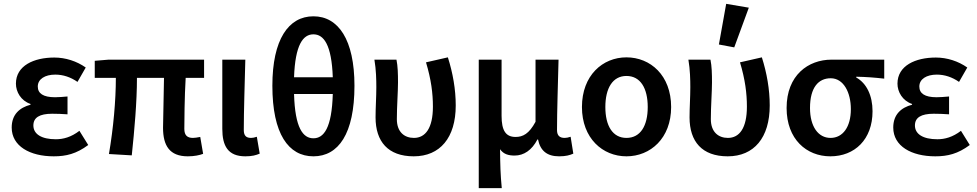

<svg xmlns="http://www.w3.org/2000/svg" viewBox="-20 -803 5096 1001"><path d="M260 12C325 12 378 -1 440 -47L394 -121C351 -88 310 -77 271 -77C196 -77 154 -104 154 -149C154 -190 186 -210 252 -210C277 -210 304 -209 332 -207V-300C308 -298 287 -296 267 -296C205 -296 177 -316 177 -352C177 -391 215 -414 268 -414C309 -414 348 -401 384 -376L427 -451C380 -484 322 -503 263 -503C157 -503 63 -461 63 -367C63 -324 89 -278 139 -261V-257C82 -242 41 -206 41 -138C41 -41 136 12 260 12Z M959 12C993 12 1021 6 1039 -1L1024 -89C1008 -86 995 -84 986 -84C957 -84 941 -97 941 -131C941 -164 942 -300 948 -397H1044V-492H546L474 -486V-397H584C584 -278 571 -135 548 0L667 7C681 -126 694 -271 694 -397H835C834 -304 830 -175 830 -137C830 -44 864 12 959 12Z M1259 12C1295 12 1315 6 1334 -2L1319 -90C1308 -86 1297 -84 1289 -84C1264 -84 1251 -95 1251 -125C1251 -223 1256 -369 1259 -492H1139V-131C1139 -43 1168 12 1259 12Z M1614 12C1744 12 1828 -105 1828 -356C1828 -596 1744 -718 1614 -718C1484 -718 1400 -597 1400 -356C1400 -105 1484 12 1614 12ZM1614 -624C1668 -624 1709 -570 1715 -400H1513C1519 -570 1560 -624 1614 -624ZM1614 -82C1560 -82 1518 -135 1513 -313H1715C1710 -135 1668 -82 1614 -82Z M2137 12C2274 12 2356 -85 2356 -253C2356 -337 2341 -422 2315 -504L2201 -478C2228 -388 2237 -316 2237 -247C2237 -135 2198 -84 2138 -84C2089 -84 2049 -114 2049 -182C2049 -246 2055 -326 2055 -373C2055 -418 2054 -458 2047 -492H1932C1941 -439 1942 -387 1942 -348C1942 -296 1938 -243 1938 -191C1938 -65 2003 12 2137 12Z M2476 178H2596C2589 105 2588 58 2587 -25C2606 2 2633 8 2663 8C2711 8 2753 -20 2782 -76H2785C2797 -17 2832 12 2895 12C2930 12 2951 6 2969 -2L2955 -90C2944 -86 2932 -84 2924 -84C2899 -84 2884 -95 2884 -125C2884 -223 2889 -369 2892 -492H2772V-168C2738 -105 2706 -89 2668 -89C2617 -89 2595 -122 2595 -199V-492H2476Z M3246 12C3371 12 3479 -82 3479 -245C3479 -410 3371 -504 3246 -504C3122 -504 3014 -410 3014 -245C3014 -82 3122 12 3246 12ZM3246 -84C3174 -84 3136 -147 3136 -245C3136 -343 3174 -407 3246 -407C3319 -407 3357 -343 3357 -245C3357 -147 3319 -84 3246 -84Z M3774 12C3911 12 3993 -85 3993 -253C3993 -337 3978 -422 3952 -504L3838 -478C3865 -388 3874 -316 3874 -247C3874 -135 3835 -84 3775 -84C3726 -84 3686 -114 3686 -182C3686 -246 3692 -326 3692 -373C3692 -418 3691 -458 3684 -492H3569C3578 -439 3579 -387 3579 -348C3579 -296 3575 -243 3575 -191C3575 -65 3640 12 3774 12ZM3808 -556 3884 -763 3766 -783 3728 -571Z M4309 12C4436 12 4529 -76 4529 -223C4529 -305 4498 -369 4444 -399V-403C4497 -402 4536 -399 4590 -393V-492H4315C4194 -492 4081 -411 4081 -240C4081 -77 4185 12 4309 12ZM4310 -84C4246 -84 4203 -143 4203 -240C4203 -347 4247 -395 4311 -395C4378 -395 4416 -321 4416 -234C4416 -141 4374 -84 4310 -84Z M4856 12C4921 12 4974 -1 5036 -47L4990 -121C4947 -88 4906 -77 4867 -77C4792 -77 4750 -104 4750 -149C4750 -190 4782 -210 4848 -210C4873 -210 4900 -209 4928 -207V-300C4904 -298 4883 -296 4863 -296C4801 -296 4773 -316 4773 -352C4773 -391 4811 -414 4864 -414C4905 -414 4944 -401 4980 -376L5023 -451C4976 -484 4918 -503 4859 -503C4753 -503 4659 -461 4659 -367C4659 -324 4685 -278 4735 -261V-257C4678 -242 4637 -206 4637 -138C4637 -41 4732 12 4856 12Z"/></svg>

Font: Source Sans Pro Semibold
Style: Regular
Weight: 600
Designer: Paul D. Hunt
Foundry: Adobe Systems Incorporated
Version: Version 3.006;hotconv 1.0.111;makeotfexe 2.5.65597